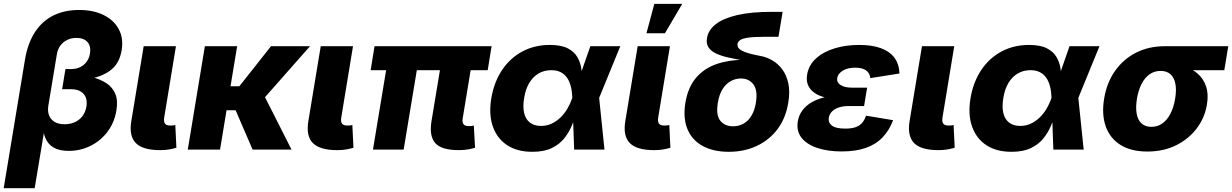

<svg xmlns="http://www.w3.org/2000/svg" viewBox="-42 -790 6507 1014"><path d="M-22.5 204.1 89.8 -474.6Q104.5 -562 142.8 -620.6Q181.2 -679.2 240 -708.3Q298.8 -737.3 375.5 -737.3Q451.7 -737.3 505.6 -710.4Q559.6 -683.6 585.2 -636Q610.8 -588.4 600.6 -525.4Q590.8 -466.3 557.1 -432.6Q523.4 -398.9 468.8 -382.8Q414.1 -366.7 340.8 -359.4L347.7 -398.9Q399.9 -394 444.6 -382.6Q489.3 -371.1 521 -349.9Q552.7 -328.6 567.1 -293.9Q581.5 -259.3 572.8 -207.5Q562.5 -143.1 526.4 -95Q490.2 -46.9 436.8 -20Q383.3 6.8 321.3 6.8Q270.5 6.8 240.7 -11Q210.9 -28.8 197.5 -61.5Q184.1 -94.2 183.1 -138.7H198.2L141.1 204.1ZM298.8 -133.8Q329.6 -133.8 353.8 -145Q377.9 -156.2 393.6 -177Q409.2 -197.8 414.1 -225.6Q421.4 -269 399.7 -293.9Q377.9 -318.8 333.5 -318.8H286.1L303.7 -425.3H334Q360.4 -425.3 381.1 -435.3Q401.9 -445.3 415.5 -463.9Q429.2 -482.4 433.1 -507.3Q439.5 -545.4 420.2 -567.6Q400.9 -589.8 361.8 -589.8Q334.5 -589.8 312.7 -579.1Q291 -568.4 276.9 -549.3Q262.7 -530.3 258.3 -503.4L213.4 -232.4Q208.5 -203.1 217 -180.9Q225.6 -158.7 246.3 -146.2Q267.1 -133.8 298.8 -133.8Z M804.7 2.9Q711.9 2.9 675.3 -34.4Q638.7 -71.8 651.4 -149.9L716.8 -545.9H887.2L825.2 -169.4Q821.8 -147.9 829.1 -137.5Q836.4 -127 856.4 -127Q867.2 -127 873.5 -127.7Q879.9 -128.4 883.8 -130.4L889.6 -9.8Q877.9 -5.9 855.7 -1.5Q833.5 2.9 804.7 2.9Z M1210.4 -545.9 1120.1 0H949.7L1040 -545.9ZM1595.2 -545.9 1296.4 -207.5H1115.7L1136.2 -334.5H1222.2L1389.2 -545.9ZM1292 0 1199.7 -213.9 1350.1 -291.5 1497.6 0Z M1739.7 2.9Q1647 2.9 1610.4 -34.4Q1573.7 -71.8 1586.4 -149.9L1651.9 -545.9H1822.3L1760.3 -169.4Q1756.8 -147.9 1764.2 -137.5Q1771.5 -127 1791.5 -127Q1802.2 -127 1808.6 -127.7Q1814.9 -128.4 1818.8 -130.4L1824.7 -9.8Q1813 -5.9 1790.8 -1.5Q1768.6 2.9 1739.7 2.9Z M2381.8 2.9Q2289.1 2.9 2256.6 -34.4Q2224.1 -71.8 2236.8 -149.9L2296.9 -512.7H2459L2401.9 -166.5Q2397.9 -145 2405.5 -134.5Q2413.1 -124 2433.1 -124Q2443.8 -124 2450 -124.8Q2456.1 -125.5 2460.4 -127L2466.8 -9.8Q2455.1 -5.9 2432.9 -1.5Q2410.6 2.9 2381.8 2.9ZM1927.7 0 2012.7 -512.7H2174.8L2089.8 0ZM1915.5 -419.4 1936 -545.9H2554.2L2533.7 -419.4Z M2769 11.7Q2689.5 11.7 2636.2 -23.4Q2583 -58.6 2560.8 -122.1Q2538.6 -185.5 2552.7 -271.5Q2567.4 -357.4 2609.9 -420.7Q2652.3 -483.9 2717 -518.3Q2781.7 -552.7 2861.8 -552.7Q2921.4 -552.7 2956.1 -534.9Q2990.7 -517.1 3007.1 -488.5Q3023.4 -460 3028.1 -428Q3032.7 -396 3032.7 -367.7H3086.9L3122.1 -274.4L3150.4 0H2990.2L2980.5 -274.4Q2979.5 -306.2 2972.9 -332.8Q2966.3 -359.4 2953.1 -378.7Q2939.9 -397.9 2919.4 -408.7Q2898.9 -419.4 2869.6 -419.4Q2832 -419.4 2802.5 -402.1Q2772.9 -384.8 2753.2 -352.1Q2733.4 -319.3 2726.1 -272.5Q2718.3 -226.1 2726.1 -193.1Q2733.9 -160.2 2756.6 -142.6Q2779.3 -125 2815.4 -125Q2845.2 -125 2870.6 -136.7Q2896 -148.4 2917 -168.5Q2938 -188.5 2953.9 -215.1Q2969.7 -241.7 2980 -271.5L3075.7 -545.9H3233.9L3121.6 -271.5L3056.6 -184.6H3000.5Q2990.7 -156.7 2976.3 -123Q2961.9 -89.4 2937.3 -58.6Q2912.6 -27.8 2872.1 -8.1Q2831.5 11.7 2769 11.7Z M3413.6 2.9Q3320.8 2.9 3284.2 -34.4Q3247.6 -71.8 3260.3 -149.9L3325.7 -545.9H3496.1L3434.1 -169.4Q3430.7 -147.9 3438 -137.5Q3445.3 -127 3465.3 -127Q3476.1 -127 3482.4 -127.7Q3488.8 -128.4 3492.7 -130.4L3498.5 -9.8Q3486.8 -5.9 3464.6 -1.5Q3442.4 2.9 3413.6 2.9ZM3372.1 -614.3 3413.6 -769.5H3561L3469.7 -614.3Z M3806.6 11.7Q3726.1 11.7 3669.7 -18.8Q3613.3 -49.3 3588.9 -107.4Q3564.5 -165.5 3577.6 -247.1Q3591.3 -329.1 3633.8 -378.9Q3676.3 -428.7 3741.5 -451.4Q3806.6 -474.1 3887.2 -474.1L3886.2 -469.7Q3844.2 -477.5 3806.6 -485.8Q3769 -494.1 3741.5 -506.6Q3713.9 -519 3700.2 -539.1Q3686.5 -559.1 3691.9 -589.4Q3698.7 -630.9 3737.3 -661.6Q3775.9 -692.4 3849.6 -710Q3923.3 -727.5 4035.2 -727.5H4091.3L4069.3 -595.7H3998.5Q3940.9 -595.7 3910.2 -591.3Q3879.4 -586.9 3867.2 -578.4Q3855 -569.8 3853 -558.1Q3851.6 -547.4 3857.2 -538.3Q3862.8 -529.3 3877.2 -521.7Q3891.6 -514.2 3916.5 -507.3Q3941.4 -500.5 3978 -493.7Q4008.3 -487.8 4037.8 -470.5Q4067.4 -453.1 4089.6 -423.3Q4111.8 -393.6 4121.3 -349.9Q4130.9 -306.2 4121.1 -247.6Q4107.9 -166 4064.2 -107.9Q4020.5 -49.8 3954.1 -19Q3887.7 11.7 3806.6 11.7ZM3829.1 -123Q3858.4 -123 3883.1 -136Q3907.7 -148.9 3925.3 -176.8Q3942.9 -204.6 3950.2 -248Q3960.4 -313 3937 -344.2Q3913.6 -375.5 3870.6 -375.5Q3842.3 -375.5 3817.1 -361.6Q3792 -347.7 3774.2 -319.6Q3756.3 -291.5 3749 -247.1Q3738.3 -181.6 3762.2 -152.3Q3786.1 -123 3829.1 -123Z M4402.8 9.8Q4329.1 9.8 4273.9 -8.8Q4218.8 -27.3 4190.9 -62.7Q4163.1 -98.1 4171.4 -148.9Q4176.3 -179.7 4194.3 -205.1Q4212.4 -230.5 4242.4 -248.5Q4272.5 -266.6 4314.7 -276.6Q4356.9 -286.6 4411.1 -286.6H4530.8L4521.5 -230H4441.4Q4409.7 -230 4387.2 -222.2Q4364.7 -214.4 4351.6 -200.7Q4338.4 -187 4335 -168.5Q4331.1 -142.6 4351.6 -126.7Q4372.1 -110.8 4421.9 -110.8Q4454.6 -110.8 4476.1 -118.2Q4497.6 -125.5 4510.7 -140.6Q4523.9 -155.8 4531.7 -179.2L4674.8 -155.3Q4654.3 -101.1 4618.9 -64.2Q4583.5 -27.3 4530.3 -8.8Q4477.1 9.8 4402.8 9.8ZM4407.7 -265.6Q4357.9 -265.6 4320.8 -274.2Q4283.7 -282.7 4259.5 -299.6Q4235.4 -316.4 4225.3 -340.8Q4215.3 -365.2 4220.7 -396.5Q4229.5 -447.3 4268.1 -481.9Q4306.6 -516.6 4366 -534.7Q4425.3 -552.7 4495.1 -552.7Q4562.5 -552.7 4609.4 -535.9Q4656.2 -519 4681.4 -485.6Q4706.5 -452.1 4708.5 -401.9L4554.2 -377.4Q4552.7 -402.8 4532.7 -417.7Q4512.7 -432.6 4474.6 -432.6Q4433.1 -432.6 4408 -416.3Q4382.8 -399.9 4379.4 -377.4Q4376 -355 4397.2 -341.1Q4418.5 -327.1 4457.5 -327.1H4537.6L4527.3 -265.6Z M4915 2.9Q4822.3 2.9 4785.6 -34.4Q4749 -71.8 4761.7 -149.9L4827.1 -545.9H4997.6L4935.5 -169.4Q4932.1 -147.9 4939.5 -137.5Q4946.8 -127 4966.8 -127Q4977.5 -127 4983.9 -127.7Q4990.2 -128.4 4994.1 -130.4L5000 -9.8Q4988.3 -5.9 4966.1 -1.5Q4943.8 2.9 4915 2.9Z M5299.8 11.7Q5220.2 11.7 5167 -23.4Q5113.8 -58.6 5091.6 -122.1Q5069.3 -185.5 5083.5 -271.5Q5098.1 -357.4 5140.6 -420.7Q5183.1 -483.9 5247.8 -518.3Q5312.5 -552.7 5392.6 -552.7Q5452.1 -552.7 5486.8 -534.9Q5521.5 -517.1 5537.8 -488.5Q5554.2 -460 5558.8 -428Q5563.5 -396 5563.5 -367.7H5617.7L5652.8 -274.4L5681.2 0H5521L5511.2 -274.4Q5510.3 -306.2 5503.7 -332.8Q5497.1 -359.4 5483.9 -378.7Q5470.7 -397.9 5450.2 -408.7Q5429.7 -419.4 5400.4 -419.4Q5362.8 -419.4 5333.3 -402.1Q5303.7 -384.8 5283.9 -352.1Q5264.2 -319.3 5256.8 -272.5Q5249 -226.1 5256.8 -193.1Q5264.6 -160.2 5287.4 -142.6Q5310.1 -125 5346.2 -125Q5376 -125 5401.4 -136.7Q5426.8 -148.4 5447.8 -168.5Q5468.8 -188.5 5484.6 -215.1Q5500.5 -241.7 5510.7 -271.5L5606.4 -545.9H5764.6L5652.3 -271.5L5587.4 -184.6H5531.2Q5521.5 -156.7 5507.1 -123Q5492.7 -89.4 5468 -58.6Q5443.4 -27.8 5402.8 -8.1Q5362.3 11.7 5299.8 11.7Z M6017.6 10.3Q5931.6 10.3 5876 -24.4Q5820.3 -59.1 5797.9 -121.8Q5775.4 -184.6 5789.1 -268.6Q5802.7 -352.1 5845.9 -414.3Q5889.2 -476.6 5956.5 -511.2Q6023.9 -545.9 6109.4 -545.9H6444.8L6423.8 -419.4H6186L6087.9 -415.5Q6054.7 -415.5 6029.3 -397.7Q6003.9 -379.9 5987.1 -347.2Q5970.2 -314.5 5962.4 -268.6Q5955.1 -223.6 5960.9 -190.2Q5966.8 -156.7 5986.3 -138.4Q6005.9 -120.1 6038.6 -120.1Q6071.3 -120.1 6096.7 -138.2Q6122.1 -156.2 6139.4 -189.7Q6156.7 -223.1 6164.1 -268.6Q6171.9 -314.5 6165.5 -347.4Q6159.2 -380.4 6139.6 -397.9Q6120.1 -415.5 6087.9 -415.5L6094.7 -456.5Q6155.8 -456.5 6203.9 -442.6Q6252 -428.7 6283.4 -400.9Q6314.9 -373 6328.1 -332.3Q6341.3 -291.5 6332 -237.3Q6320.8 -168.5 6278.6 -112.3Q6236.3 -56.2 6169.7 -22.9Q6103 10.3 6017.6 10.3Z"/></svg>

Font: Inter ExtraBold
Style: Italic
Weight: 800
Italic angle: -9.3988°
Designer: Rasmus Andersson
Foundry: rsms
Version: Version 4.001;git-66647c0bb